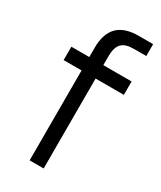

<svg xmlns="http://www.w3.org/2000/svg" viewBox="-187 -802 730 869"><g transform="rotate(30 177.5 -367.5)"><path d="M123.7 -578.2V-589Q123.7 -625.5 132.8 -652.9Q141.8 -680.3 160 -698.7Q178.2 -717 205.6 -726Q233 -735 269.3 -735H281H344.7V-673H281.3Q258.3 -673 242.3 -668.2Q226.3 -663.3 216.3 -652.8Q206.3 -642.3 201.7 -625.5Q197 -608.7 197 -584.7V0H123.7ZM30 -470V-540H344.7V-470Z"/></g></svg>

Font: Vela Sans GX ExtLt
Style: Regular
Weight: 200
Designer: Principal design: Mikhail Sharanda - project Manrope.
Design modification: Ravid Balaliev
Foundry: Mikhail Sharanda
Version: Version 1.001